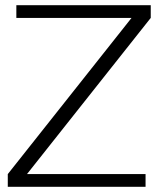

<svg xmlns="http://www.w3.org/2000/svg" viewBox="-20 -720 611 740"><path d="M10 0V-49L487 -651H43V-700H561V-651L84 -49H541V0Z"/></svg>

Font: Panamera
Style: Regular
Weight: 400
Designer: Bastien Sozeau
Foundry: NBR — Bastien Sozeau
Version: Version 3.002; ttfautohint (v1.8.4.7-5d5b);gftools[0.9.33]